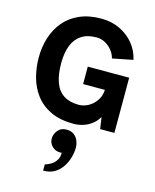

<svg xmlns="http://www.w3.org/2000/svg" viewBox="-152 -812 1029 1277"><g transform="rotate(15 363.0 -173.5)"><path d="M386 12Q292 12 227 -19Q162 -50 122.5 -102.5Q83 -155 65.5 -220.5Q48 -286 48 -355Q48 -428 68.5 -492.5Q89 -557 130.5 -606.5Q172 -656 236 -684Q300 -712 386 -712Q454 -712 511.5 -685Q569 -658 608 -611Q647 -564 661 -502L520 -474Q513 -503 493 -528Q473 -553 445.5 -568Q418 -583 386 -583Q323 -583 282 -556Q241 -529 221.5 -478.5Q202 -428 202 -357Q202 -278 221.5 -225Q241 -172 282 -145.5Q323 -119 386 -119Q418 -119 449.5 -135.5Q481 -152 503.5 -183.5Q526 -215 529 -260H379V-380H664V0H566Q566 0 564 -12Q562 -24 560 -40Q558 -56 556 -68Q554 -80 554 -80Q535 -47 506.5 -26.5Q478 -6 446.5 3Q415 12 386 12ZM271 365Q271 365 271 354Q271 343 271 332.5Q271 322 271 322Q271 322 284.5 317.5Q298 313 315.5 302Q333 291 346.5 270.5Q360 250 360 218Q358 219 354.5 219Q351 219 348 219Q315 219 293 196.5Q271 174 271 145Q271 113 292.5 87Q314 61 351 61Q384 61 404 76.5Q424 92 433 115.5Q442 139 442 163Q442 193 432.5 227.5Q423 262 403 293.5Q383 325 350.5 345Q318 365 271 365Z"/></g></svg>

Font: Inclusive Sans
Style: Bold
Weight: 700
Designer: Olivia King
Foundry: Olivia King
Version: Version 2.004